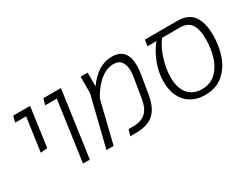

<svg xmlns="http://www.w3.org/2000/svg" viewBox="-61 -987 1817 1412"><g transform="rotate(-30 848.0 -281.0)"><path d="M152 -510H59L73 -562H216L170 -230L112 -224Z M413 -510H314L329 -562H478L399 0H341Z M1045 -428Q1045 -396 1039 -358L1012 -195Q995 -95 943.5 -47.5Q892 0 788 0H743L758 -52H798Q865 -52 903 -86Q941 -120 954 -198L981 -363Q986 -395 986 -416Q986 -465 965 -493.5Q944 -522 899 -522Q844 -522 790 -480.5Q736 -439 688 -354L601 0H540L645 -423V-562H705V-446Q797 -575 915 -575Q1045 -575 1045 -428Z M1642 -340Q1642 -249 1614.5 -169Q1587 -89 1526.5 -38Q1466 13 1374 13Q1273 13 1214 -50Q1155 -113 1155 -225Q1155 -301 1183 -375.5Q1211 -450 1259 -510H1183L1191 -562H1467Q1558 -562 1600 -505.5Q1642 -449 1642 -340ZM1581 -340Q1581 -428 1552 -469Q1523 -510 1462 -510H1307Q1265 -455 1240.5 -375.5Q1216 -296 1216 -225Q1216 -135 1257.5 -85.5Q1299 -36 1374 -36Q1448 -36 1494.5 -82Q1541 -128 1561 -197Q1581 -266 1581 -340Z"/></g></svg>

Font: FiraGO Light
Style: Italic
Weight: 300
Italic angle: -8°
Designer: bBox Type GmbH
Foundry: bBox Type GmbH
Version: Version 1.001